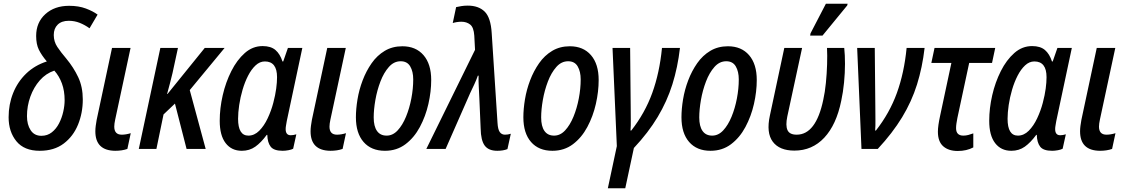

<svg xmlns="http://www.w3.org/2000/svg" viewBox="-20 -795 6012 1025"><path d="M192 10Q109 10 67.5 -41Q26 -92 26 -169Q26 -238 50 -298Q74 -358 119.5 -402Q165 -446 230 -467Q202 -500 187.5 -529.5Q173 -559 173 -603Q173 -675 222 -719.5Q271 -764 349 -764Q400 -764 438.5 -749.5Q477 -735 501 -717L458 -644Q433 -662 405.5 -673Q378 -684 347 -684Q309 -684 288 -663.5Q267 -643 267 -608Q267 -573 286 -544.5Q305 -516 334 -482Q373 -435 397.5 -383Q422 -331 422 -264Q422 -192 396.5 -129.5Q371 -67 320 -28.5Q269 10 192 10ZM201 -70Q233 -70 256.5 -88.5Q280 -107 295 -136Q310 -165 317.5 -198Q325 -231 325 -260Q325 -310 310.5 -349.5Q296 -389 270 -418Q225 -403 192.5 -366Q160 -329 142 -279Q124 -229 124 -175Q124 -130 143.5 -100Q163 -70 201 -70Z M595 10Q489 9 489 -94Q489 -108 491 -123Q493 -138 496 -155L578 -539H677L595 -157Q590 -134 590 -119Q590 -76 630 -76Q652 -76 678 -84L660 0Q632 10 595 10Z M721 0 836 -539H930L901 -405Q888 -351 872 -293H874L1073 -539H1179L993 -314L1078 0H976L914 -242L853 -184L815 0Z M1271 10Q1216 10 1184.5 -31Q1153 -72 1153 -150Q1153 -217 1169 -286.5Q1185 -356 1215 -415.5Q1245 -475 1287 -512Q1329 -549 1382 -549Q1426 -549 1450.5 -528Q1475 -507 1488 -467H1492L1517 -539H1594L1511 -149Q1509 -136 1507 -125.5Q1505 -115 1505 -106Q1505 -73 1532 -73Q1546 -73 1562 -78L1545 -1Q1536 4 1519.5 7Q1503 10 1489 10Q1442 10 1425 -12Q1408 -34 1407 -75H1404Q1374 -34 1343 -12Q1312 10 1271 10ZM1306 -71Q1338 -71 1364 -97Q1390 -123 1409 -163.5Q1428 -204 1439 -246Q1450 -288 1454.5 -322Q1459 -356 1459 -383Q1459 -467 1394 -467Q1367 -467 1344.5 -446Q1322 -425 1304.5 -391Q1287 -357 1275 -316Q1263 -275 1257 -234.5Q1251 -194 1251 -161Q1251 -71 1306 -71Z M1744 10Q1638 9 1638 -94Q1638 -108 1640 -123Q1642 -138 1645 -155L1727 -539H1826L1744 -157Q1739 -134 1739 -119Q1739 -76 1779 -76Q1801 -76 1827 -84L1809 0Q1781 10 1744 10Z M2035 10Q1962 10 1921 -37Q1880 -84 1880 -169Q1880 -213 1888.5 -264.5Q1897 -316 1916 -366Q1935 -416 1964 -457.5Q1993 -499 2034 -523.5Q2075 -548 2128 -548Q2200 -548 2241 -500.5Q2282 -453 2282 -368Q2282 -306 2267 -240Q2252 -174 2221.5 -117Q2191 -60 2144.5 -25Q2098 10 2035 10ZM2044 -71Q2077 -71 2103 -99Q2129 -127 2147.5 -172Q2166 -217 2176 -269.5Q2186 -322 2186 -371Q2186 -413 2170 -440.5Q2154 -468 2119 -468Q2083 -468 2056 -437.5Q2029 -407 2011 -360Q1993 -313 1984 -261.5Q1975 -210 1975 -168Q1975 -121 1992.5 -96Q2010 -71 2044 -71Z M2635 10Q2588 10 2567.5 -18Q2547 -46 2546 -109L2539 -271Q2538 -299 2536 -331.5Q2534 -364 2535 -391H2531Q2523 -368 2512 -344.5Q2501 -321 2490 -298L2359 0H2256L2516 -529L2512 -605Q2509 -649 2490 -664Q2471 -679 2443 -679Q2431 -679 2418.5 -677Q2406 -675 2397 -672L2415 -757Q2428 -760 2443.5 -762.5Q2459 -765 2477 -765Q2535 -765 2567.5 -733Q2600 -701 2605 -618L2636 -139Q2638 -104 2648 -90Q2658 -76 2676 -76Q2692 -76 2707 -81L2689 1Q2666 10 2635 10Z M2929 10Q2856 10 2815 -37Q2774 -84 2774 -169Q2774 -213 2782.5 -264.5Q2791 -316 2810 -366Q2829 -416 2858 -457.5Q2887 -499 2928 -523.5Q2969 -548 3022 -548Q3094 -548 3135 -500.5Q3176 -453 3176 -368Q3176 -306 3161 -240Q3146 -174 3115.5 -117Q3085 -60 3038.5 -25Q2992 10 2929 10ZM2938 -71Q2971 -71 2997 -99Q3023 -127 3041.5 -172Q3060 -217 3070 -269.5Q3080 -322 3080 -371Q3080 -413 3064 -440.5Q3048 -468 3013 -468Q2977 -468 2950 -437.5Q2923 -407 2905 -360Q2887 -313 2878 -261.5Q2869 -210 2869 -168Q2869 -121 2886.5 -96Q2904 -71 2938 -71Z M3225 210 3273 -15 3250 -539H3344L3347 -223Q3347 -190 3347.5 -156Q3348 -122 3346 -98H3350Q3423 -191 3462 -298.5Q3501 -406 3514 -539H3610Q3598 -435 3569.5 -344.5Q3541 -254 3491 -170.5Q3441 -87 3364 -5L3318 210Z M3773 10Q3700 10 3659 -37Q3618 -84 3618 -169Q3618 -213 3626.5 -264.5Q3635 -316 3654 -366Q3673 -416 3702 -457.5Q3731 -499 3772 -523.5Q3813 -548 3866 -548Q3938 -548 3979 -500.5Q4020 -453 4020 -368Q4020 -306 4005 -240Q3990 -174 3959.5 -117Q3929 -60 3882.5 -25Q3836 10 3773 10ZM3782 -71Q3815 -71 3841 -99Q3867 -127 3885.5 -172Q3904 -217 3914 -269.5Q3924 -322 3924 -371Q3924 -413 3908 -440.5Q3892 -468 3857 -468Q3821 -468 3794 -437.5Q3767 -407 3749 -360Q3731 -313 3722 -261.5Q3713 -210 3713 -168Q3713 -121 3730.5 -96Q3748 -71 3782 -71Z M4221 9Q4141 9 4105.5 -38.5Q4070 -86 4090 -178L4167 -539H4262L4183 -173Q4173 -125 4184 -100.5Q4195 -76 4233 -76Q4336 -76 4375 -262Q4384 -302 4389 -352Q4394 -402 4395.5 -451.5Q4397 -501 4395 -539H4487Q4491 -502 4491 -454Q4491 -406 4486 -354.5Q4481 -303 4471 -257Q4445 -129 4380.5 -60Q4316 9 4221 9ZM4305 -605 4307 -617 4389 -775H4505L4503 -766L4371 -605Z M4579 0 4556 -539H4650L4653 -223Q4653 -190 4653.5 -156Q4654 -122 4652 -98H4656Q4729 -191 4768 -298.5Q4807 -406 4820 -539H4916Q4904 -435 4875.5 -344Q4847 -253 4796 -169Q4745 -85 4666 0Z M5093 11Q5044 11 5015.5 -14Q4987 -39 4987 -92Q4987 -108 4990 -129Q4993 -150 4998 -173L5059 -459H4952L4969 -539H5293L5276 -459H5154L5091 -165Q5088 -149 5086 -136Q5084 -123 5084 -111Q5084 -71 5123 -71Q5136 -71 5149.5 -74.5Q5163 -78 5176 -83V-8Q5140 11 5093 11Z M5379 10Q5324 10 5292.5 -31Q5261 -72 5261 -150Q5261 -217 5277 -286.5Q5293 -356 5323 -415.5Q5353 -475 5395 -512Q5437 -549 5490 -549Q5534 -549 5558.5 -528Q5583 -507 5596 -467H5600L5625 -539H5702L5619 -149Q5617 -136 5615 -125.5Q5613 -115 5613 -106Q5613 -73 5640 -73Q5654 -73 5670 -78L5653 -1Q5644 4 5627.5 7Q5611 10 5597 10Q5550 10 5533 -12Q5516 -34 5515 -75H5512Q5482 -34 5451 -12Q5420 10 5379 10ZM5414 -71Q5446 -71 5472 -97Q5498 -123 5517 -163.5Q5536 -204 5547 -246Q5558 -288 5562.5 -322Q5567 -356 5567 -383Q5567 -467 5502 -467Q5475 -467 5452.5 -446Q5430 -425 5412.5 -391Q5395 -357 5383 -316Q5371 -275 5365 -234.5Q5359 -194 5359 -161Q5359 -71 5414 -71Z M5852 10Q5746 9 5746 -94Q5746 -108 5748 -123Q5750 -138 5753 -155L5835 -539H5934L5852 -157Q5847 -134 5847 -119Q5847 -76 5887 -76Q5909 -76 5935 -84L5917 0Q5889 10 5852 10Z"/></svg>

Font: Noto Sans Condensed Medium
Style: Italic
Weight: 500
Width: 3
Italic angle: -12°
Designer: Monotype Design Team
Foundry: Monotype Imaging Inc.
Version: Version 2.013; ttfautohint (v1.8.4.7-5d5b)